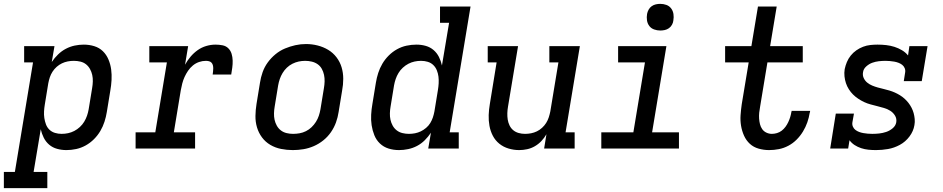

<svg xmlns="http://www.w3.org/2000/svg" viewBox="-62 -769 4882 994"><path d="M-42 205V121H15L109 -446H63V-530H220L206 -448Q220 -469 238.5 -487Q257 -505 279 -516.5Q301 -528 324.5 -533Q348 -538 372 -538Q400 -538 426 -530Q452 -522 470.5 -504Q489 -486 499.5 -461Q510 -436 513.5 -409.5Q517 -383 515.5 -355Q514 -327 509 -299L491 -189Q487 -164 479 -139Q471 -114 457.5 -91Q444 -68 424.5 -48.5Q405 -29 381.5 -16Q358 -3 332.5 2.5Q307 8 282 8Q257 8 233.5 1.5Q210 -5 192.5 -20Q175 -35 164.5 -56Q154 -77 149 -100L112 121H183V205ZM257 -76Q274 -76 290.5 -79.5Q307 -83 322.5 -91Q338 -99 351.5 -111.5Q365 -124 374 -139Q383 -154 388.5 -170Q394 -186 397 -203L415 -313Q418 -330 418.5 -347.5Q419 -365 415.5 -381Q412 -397 404 -411.5Q396 -426 383.5 -436Q371 -446 354.5 -450Q338 -454 320 -454Q304 -454 288.5 -451Q273 -448 258.5 -441Q244 -434 231.5 -423Q219 -412 210 -398Q201 -384 196 -369Q191 -354 188 -338L170 -228Q167 -210 166 -192.5Q165 -175 167.5 -158Q170 -141 176 -125Q182 -109 194 -97.5Q206 -86 222.5 -81Q239 -76 257 -76Z M640 0V-84H742L802 -446H711V-530H912L896 -434Q908 -456 924.5 -475.5Q941 -495 961.5 -509.5Q982 -524 1006 -531Q1030 -538 1054 -538Q1072 -538 1090 -534.5Q1108 -531 1120 -519Q1132 -507 1137 -490.5Q1142 -474 1142.5 -455.5Q1143 -437 1140.5 -419Q1138 -401 1135 -383H1039Q1040 -391 1041 -399Q1042 -407 1042 -415.5Q1042 -424 1040 -431.5Q1038 -439 1033 -444.5Q1028 -450 1020 -452Q1012 -454 1004 -454Q986 -454 968.5 -448Q951 -442 936.5 -430Q922 -418 911.5 -402.5Q901 -387 893.5 -370.5Q886 -354 881.5 -336.5Q877 -319 874 -302L838 -84H948V0Z M1454 8Q1423 8 1393 2Q1363 -4 1337.5 -19Q1312 -34 1294.5 -57.5Q1277 -81 1268.5 -109.5Q1260 -138 1260.5 -169Q1261 -200 1266 -231L1284 -341Q1288 -368 1297.5 -395Q1307 -422 1324 -445.5Q1341 -469 1364 -488Q1387 -507 1413.5 -518Q1440 -529 1467 -535Q1494 -541 1522 -541Q1553 -541 1582.5 -533.5Q1612 -526 1637 -511Q1662 -496 1680 -472.5Q1698 -449 1706.5 -420.5Q1715 -392 1715 -361Q1715 -330 1709 -299L1691 -189Q1687 -162 1677.5 -135.5Q1668 -109 1651.5 -85Q1635 -61 1612 -42.5Q1589 -24 1562.5 -12.5Q1536 -1 1508.5 3.5Q1481 8 1454 8ZM1455 -76Q1472 -76 1489 -79Q1506 -82 1522 -90Q1538 -98 1551 -110.5Q1564 -123 1573.5 -138Q1583 -153 1588.5 -169.5Q1594 -186 1597 -203L1615 -313Q1618 -330 1618.5 -347.5Q1619 -365 1615.5 -381.5Q1612 -398 1604 -412.5Q1596 -427 1582.5 -436.5Q1569 -446 1552 -450Q1535 -454 1518 -454Q1501 -454 1484.5 -450.5Q1468 -447 1452 -439Q1436 -431 1423 -418.5Q1410 -406 1401 -391Q1392 -376 1386.5 -360Q1381 -344 1378 -327L1360 -217Q1357 -200 1356.5 -182.5Q1356 -165 1359.5 -149Q1363 -133 1371 -118.5Q1379 -104 1392 -94Q1405 -84 1421.5 -80Q1438 -76 1455 -76Q1455 -76 1455 -76Q1455 -76 1455 -76Z M2004 8Q1975 8 1949.5 0Q1924 -8 1905 -26Q1886 -44 1876 -69Q1866 -94 1862 -120.5Q1858 -147 1859.5 -175Q1861 -203 1866 -231L1884 -341Q1888 -366 1896 -391Q1904 -416 1917.5 -439Q1931 -462 1950.5 -481.5Q1970 -501 1993.5 -514Q2017 -527 2042.5 -532.5Q2068 -538 2094 -538Q2119 -538 2142 -531.5Q2165 -525 2182.5 -510Q2200 -495 2210.5 -474Q2221 -453 2226 -430L2263 -651H2216V-735H2374L2266 -84H2313V0H2155L2169 -82Q2155 -61 2137 -43Q2119 -25 2097 -13.5Q2075 -2 2051 3Q2027 8 2004 8ZM2055 -76Q2071 -76 2086.5 -79Q2102 -82 2116.5 -89Q2131 -96 2144 -107Q2157 -118 2165.5 -132Q2174 -146 2179 -161Q2184 -176 2187 -192L2205 -302Q2208 -320 2209 -337.5Q2210 -355 2208 -372Q2206 -389 2199.5 -405Q2193 -421 2181 -432.5Q2169 -444 2152.5 -449Q2136 -454 2118 -454Q2101 -454 2084.5 -450.5Q2068 -447 2052.5 -439Q2037 -431 2023.5 -418.5Q2010 -406 2001 -391Q1992 -376 1986.5 -360Q1981 -344 1978 -327L1960 -217Q1957 -200 1956.5 -182.5Q1956 -165 1959.5 -149Q1963 -133 1971 -118.5Q1979 -104 1992 -94Q2005 -84 2021.5 -80Q2038 -76 2055 -76Q2055 -76 2055 -76Q2055 -76 2055 -76Z M2626 8Q2598 8 2571 0Q2544 -8 2523 -25Q2502 -42 2489.5 -66Q2477 -90 2472 -117.5Q2467 -145 2468 -173.5Q2469 -202 2474 -231L2509 -446H2463V-530H2620L2568 -217Q2565 -200 2564.5 -183Q2564 -166 2566.5 -150Q2569 -134 2576 -119.5Q2583 -105 2595 -95Q2607 -85 2623 -80.5Q2639 -76 2656 -76Q2672 -76 2687.5 -79Q2703 -82 2717.5 -89Q2732 -96 2744.5 -107.5Q2757 -119 2765.5 -132.5Q2774 -146 2779 -161.5Q2784 -177 2787 -192L2829 -446H2782V-530H2940L2866 -84H2913V0H2755L2767 -74Q2756 -55 2741 -39Q2726 -23 2707 -12Q2688 -1 2667 3.5Q2646 8 2626 8Z M3051 0V-84H3217L3277 -446H3138V-530H3388L3314 -84H3453V0ZM3356 -611Q3340 -611 3324.5 -616.5Q3309 -622 3299.5 -634.5Q3290 -647 3287.5 -663.5Q3285 -680 3288 -697Q3290 -708 3296 -719Q3302 -730 3312 -737Q3322 -744 3333.5 -746.5Q3345 -749 3356 -749Q3373 -749 3388 -743.5Q3403 -738 3412.5 -725.5Q3422 -713 3424.5 -696.5Q3427 -680 3424 -663Q3423 -652 3417 -641Q3411 -630 3401 -623Q3391 -616 3379.5 -613.5Q3368 -611 3356 -611Z M3920 8Q3892 8 3865.5 0.5Q3839 -7 3820 -24.5Q3801 -42 3790 -66.5Q3779 -91 3774.5 -118Q3770 -145 3772 -173Q3774 -201 3778 -229L3814 -446H3692V-530H3828L3862 -735H3959L3925 -530H4094V-446H3911L3873 -216Q3870 -201 3868.5 -185.5Q3867 -170 3868 -155Q3869 -140 3872.5 -126Q3876 -112 3884 -100.5Q3892 -89 3905.5 -82.5Q3919 -76 3934 -76Q3947 -76 3960.5 -80Q3974 -84 3985 -92.5Q3996 -101 4004.5 -112.5Q4013 -124 4019 -137Q4025 -150 4029 -163Q4033 -176 4035 -189Q4036 -190 4036 -191.5Q4036 -193 4036 -195H4132Q4132 -192 4131.5 -189.5Q4131 -187 4130 -185Q4126 -160 4117.5 -135.5Q4109 -111 4095 -88Q4081 -65 4062 -46Q4043 -27 4019.5 -14.5Q3996 -2 3970.5 3Q3945 8 3920 8Z M4472 8Q4453 8 4433.5 6Q4414 4 4396 -2Q4378 -8 4362.5 -18Q4347 -28 4336 -43L4329 0H4236L4265 -181H4359L4351 -136Q4349 -124 4353.5 -113.5Q4358 -103 4366.5 -96.5Q4375 -90 4385.5 -86Q4396 -82 4407.5 -80Q4419 -78 4430.5 -77Q4442 -76 4454 -76Q4472 -76 4490 -78Q4508 -80 4526 -86Q4544 -92 4559.5 -105Q4575 -118 4578 -136Q4581 -155 4571.5 -170.5Q4562 -186 4547 -195.5Q4532 -205 4514.5 -210Q4497 -215 4479.5 -219.5Q4462 -224 4445 -228.5Q4428 -233 4412 -240.5Q4396 -248 4381 -258Q4366 -268 4354 -280Q4342 -292 4332.5 -307Q4323 -322 4317.5 -338.5Q4312 -355 4310 -373.5Q4308 -392 4311 -411Q4315 -430 4322.5 -448Q4330 -466 4342.5 -481.5Q4355 -497 4371.5 -508.5Q4388 -520 4406.5 -527Q4425 -534 4444 -536Q4463 -538 4481 -538Q4504 -538 4526 -535.5Q4548 -533 4568.5 -526.5Q4589 -520 4607.5 -509Q4626 -498 4639 -482L4646 -530H4740L4710 -349H4617L4624 -394Q4626 -406 4621.5 -416.5Q4617 -427 4608.5 -433.5Q4600 -440 4589.5 -444Q4579 -448 4567.5 -450Q4556 -452 4544.5 -453Q4533 -454 4522 -454Q4505 -454 4487.5 -452Q4470 -450 4453.5 -444Q4437 -438 4422.5 -425Q4408 -412 4406 -395Q4403 -379 4409.5 -365Q4416 -351 4427.5 -341.5Q4439 -332 4453.5 -326Q4468 -320 4482.5 -316Q4497 -312 4512 -308.5Q4527 -305 4542 -300.5Q4557 -296 4570.5 -290Q4584 -284 4597 -276Q4610 -268 4621 -258Q4632 -248 4641 -236.5Q4650 -225 4657 -211.5Q4664 -198 4668 -183.5Q4672 -169 4673.5 -153Q4675 -137 4672 -121Q4667 -90 4646.5 -62.5Q4626 -35 4596.5 -19Q4567 -3 4535.5 2.5Q4504 8 4473 8Q4473 8 4472.5 8Q4472 8 4472 8Z"/></svg>

Font: Iosevka Slab MdExObl
Style: Regular
Weight: 500
Width: 7
Italic angle: -9°
Monospace: yes
Designer: Belleve Invis
Foundry: Belleve Invis
Version: Version 11.1.1; ttfautohint (v1.8.3)